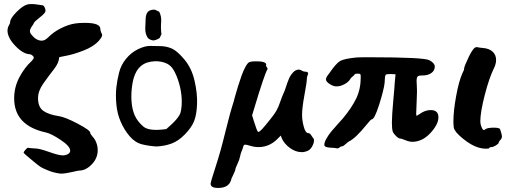

<svg xmlns="http://www.w3.org/2000/svg" viewBox="-20 -732 2542 949"><path d="M17 -582Q17 -584 17.5 -586Q18 -588 18 -590Q20 -601 25 -608.5Q30 -616 30 -622Q30 -641 62 -673Q94 -705 116 -710Q123 -712 138 -712Q151 -712 168.5 -709Q186 -706 189 -706Q195 -706 200 -697Q205 -688 205 -678Q205 -668 177.5 -646.5Q150 -625 148 -619Q147 -615 137.5 -601.5Q128 -588 128 -579Q128 -569 136 -560Q159 -531 187 -531Q202 -531 219 -548Q243 -573 280.5 -592Q318 -611 352 -616Q370 -619 400 -619Q476 -619 476 -589Q476 -580 480.5 -571Q485 -562 485 -558Q485 -550 469 -531Q442 -501 392.5 -482Q343 -463 307.5 -456.5Q272 -450 272 -448Q272 -422 246 -389Q220 -356 194 -319Q168 -282 168 -247Q168 -202 195 -183.5Q222 -165 271 -158Q303 -153 364.5 -120.5Q426 -88 426 -76Q426 -70 435.5 -59.5Q445 -49 450 -40Q463 -16 463 10Q463 50 433.5 80.5Q404 111 372 111Q368 111 335 118.5Q302 126 285 126H278Q246 122 219 111Q192 100 182 94Q172 88 144 64.5Q116 41 110 36Q97 25 97 22Q97 18 106 8Q115 -2 118 -2H119Q121 0 156 2Q175 2 222.5 19Q270 36 290 36Q305 36 316 29.5Q327 23 327 13Q327 -9 280.5 -40Q234 -71 208 -77Q50 -111 50 -246Q50 -301 75.5 -349.5Q101 -398 136 -430Q147 -441 147 -447Q147 -452 140 -458Q133 -464 126 -464Q93 -466 55 -506Q17 -546 17 -582Z M754 -8Q717 -10 682.5 -18.5Q648 -27 621 -58.5Q594 -90 576.5 -130.5Q559 -171 555 -217Q551 -263 555 -299Q559 -335 568.5 -373Q578 -411 603 -441.5Q628 -472 661.5 -488.5Q695 -505 721.5 -505Q748 -505 776 -504Q804 -503 829.5 -492Q855 -481 891 -438.5Q927 -396 941.5 -333.5Q956 -271 954 -218Q952 -165 939.5 -133.5Q927 -102 894.5 -68.5Q862 -35 828 -22.5Q794 -10 754 -8ZM802 -94Q866 -148 873 -178Q880 -208 878 -245Q876 -282 865.5 -319Q855 -356 839 -384.5Q823 -413 792 -423Q761 -433 724.5 -427Q688 -421 665.5 -394.5Q643 -368 635 -321Q627 -274 630 -232Q633 -190 646.5 -160.5Q660 -131 688.5 -106.5Q717 -82 802 -94ZM738 -532Q722 -534 711 -544Q697 -565 698 -592.5Q699 -620 700 -641Q701 -662 711 -674Q725 -686 746 -684L767 -674Q779 -651 776.5 -621Q774 -591 778 -563L769 -544Q754 -534 738 -532Z M1021 176Q1021 168 1047 88Q1070 18 1093 -76.5Q1116 -171 1135 -230Q1135 -231 1141.5 -254.5Q1148 -278 1156 -304Q1164 -330 1174 -358Q1184 -386 1195 -405Q1206 -424 1215 -426Q1225 -429 1246 -429Q1296 -429 1296 -412L1295 -411Q1295 -410 1295 -409Q1294 -406 1299 -399.5Q1304 -393 1302 -390Q1287 -365 1237 -198L1226 -162L1234 -136Q1250 -85 1254 -82Q1256 -80 1258 -80Q1267 -80 1314 -140Q1336 -167 1346 -184.5Q1356 -202 1365 -228.5Q1374 -255 1382 -272Q1386 -279 1393.5 -302.5Q1401 -326 1408 -342.5Q1415 -359 1428 -373.5Q1441 -388 1457 -388Q1464 -388 1472 -383Q1480 -378 1486 -378Q1503 -378 1503 -369Q1503 -366 1500 -358.5Q1497 -351 1497 -347Q1497 -328 1485 -263.5Q1473 -199 1473 -164Q1473 -137 1481.5 -105.5Q1490 -74 1504 -74Q1512 -74 1519 -62.5Q1526 -51 1528 -50Q1532 -46 1532 -38Q1532 -25 1523.5 -9.5Q1515 6 1504 12Q1488 20 1471 20Q1441 20 1412.5 -1Q1384 -22 1372 -50L1368 -62L1351 -45Q1311 -5 1258 -5Q1237 -5 1218 -11Q1199 -17 1192 -17Q1187 -17 1185 -14Q1183 -11 1181 -3Q1179 5 1176 11Q1170 24 1166.5 41.5Q1163 59 1155 75Q1143 101 1143 107Q1143 111 1133.5 130.5Q1124 150 1124 151Q1115 197 1058 197Q1021 197 1021 176Z M1583 -16Q1583 -29 1594 -48Q1605 -67 1617 -81.5Q1629 -96 1649 -118Q1669 -140 1675 -147Q1719 -200 1741 -246Q1763 -292 1763 -350Q1763 -363 1761 -365.5Q1759 -368 1747 -368Q1733 -368 1733 -364Q1733 -362 1723 -354Q1713 -346 1711 -341Q1703 -327 1683 -316Q1663 -305 1643 -305Q1627 -305 1609 -317Q1591 -329 1591 -340Q1591 -350 1607 -369Q1641 -419 1661 -430.5Q1681 -442 1743 -448Q1751 -449 1807 -449Q2077 -449 2103 -434Q2129 -420 2129 -403Q2129 -383 2112 -371Q2095 -359 2069 -359H2065Q2049 -359 2044 -353.5Q2039 -348 2039 -333Q2039 -329 2040 -312.5Q2041 -296 2041 -284V-277Q2041 -261 2039 -219.5Q2037 -178 2037 -168L2039 -159Q2039 -159 2055 -169Q2081 -188 2109 -188Q2147 -188 2147 -152Q2147 -117 2107 -74Q2067 -31 2017 -31Q2015 -31 2012 -31.5Q2009 -32 2007 -32Q1995 -34 1980 -40.5Q1965 -47 1959 -47Q1951 -47 1939 -58Q1927 -69 1921 -82Q1917 -97 1917 -126Q1917 -161 1924 -236.5Q1931 -312 1931 -322L1935 -365L1911 -366H1907Q1897 -366 1892 -365Q1887 -364 1885 -359.5Q1883 -355 1883 -351.5Q1883 -348 1882 -338.5Q1881 -329 1881 -322Q1877 -287 1854 -214.5Q1831 -142 1817 -142Q1813 -142 1793 -117Q1737 -48 1705 -33Q1699 -30 1688 -19.5Q1677 -9 1671 -9Q1665 -9 1658 -3Q1651 3 1643 1Q1639 -1 1622 -1.5Q1605 -2 1594 -5Q1583 -8 1583 -16Z M2221 -131Q2221 -183 2234.5 -257Q2248 -331 2266 -371Q2274 -385 2274 -393Q2274 -403 2297 -451Q2320 -499 2335 -499H2338Q2345 -497 2365 -495Q2397 -493 2414.5 -477Q2432 -461 2432 -436Q2432 -416 2422 -396Q2398 -348 2376 -262.5Q2354 -177 2354 -131Q2354 -119 2360 -104Q2366 -89 2372 -89Q2374 -89 2376 -91Q2386 -101 2420 -101Q2449 -101 2452 -93Q2461 -66 2461 -59Q2461 -47 2453 -40Q2445 -32 2445 -27Q2445 -22 2431.5 -13.5Q2418 -5 2409 -5Q2399 -5 2399 -1Q2399 3 2384 3Q2364 3 2344 -3Q2310 -13 2268.5 -46.5Q2227 -80 2223 -101Q2221 -117 2221 -131Z"/></svg>

Font: NaniFont Regular
Style: Regular
Weight: 400
Designer: Nanigashitei
Version: Version 1.036